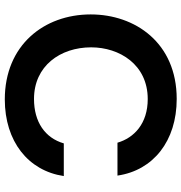

<svg xmlns="http://www.w3.org/2000/svg" viewBox="2 -758 767 812"><g transform="rotate(90 386.0 -352.5)"><path d="M400.9 11.2C578.1 11.2 702.6 -87.4 725.1 -238.3H586.9C564 -159.2 496.6 -112.3 398.9 -112.3C259.3 -112.3 180.7 -223.6 180.7 -354C180.7 -473.6 253.4 -593.3 399.4 -593.3C503.4 -593.3 563.5 -535.6 584 -465.3H723.1C701.2 -616.7 576.7 -715.8 398.9 -715.8C161.1 -715.8 41.5 -539.6 41.5 -352.1C41.5 -154.8 171.4 11.2 400.9 11.2Z"/></g></svg>

Font: Faust Sans Bold
Style: Regular
Weight: 700
Designer: Andreas Faust
Version: Version 1.003;Glyphs 3.1.2 (3151)